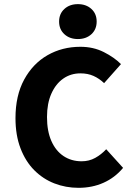

<svg xmlns="http://www.w3.org/2000/svg" viewBox="-20 -888 640 920"><path d="M356.1 12Q295.1 12 240.5 -9.2Q186 -30.4 144.1 -72.5Q102.3 -114.6 78.3 -177.3Q54.2 -240 54.2 -322.1Q54.2 -430.2 95.8 -506.7Q137.4 -583.2 207.7 -623.5Q278.1 -663.8 365.4 -663.8Q427.3 -663.8 477.3 -638.5Q527.3 -613.3 559.7 -580.8L478.8 -489.6Q455.9 -511.7 428.3 -524.1Q400.8 -536.5 365.4 -536.5Q319 -536.5 283 -511.3Q246.9 -486.1 226.1 -439.2Q205.2 -392.4 205.2 -327.1Q205.2 -260.1 226.1 -212.6Q246.9 -165.2 284.4 -140.2Q322 -115.2 371.2 -115.2Q406.9 -115.2 436 -131.3Q465 -147.3 488.9 -172.9L569.8 -83.6Q530.4 -36.5 476.1 -12.3Q421.9 12 356.1 12ZM353.2 -700.9Q313.8 -700.9 288.5 -724.1Q263.2 -747.3 263.2 -784.7Q263.2 -822 288.5 -845.1Q313.8 -868.2 353.2 -868.2Q392.7 -868.2 418 -845.1Q443.2 -822 443.2 -784.7Q443.2 -747.3 418 -724.1Q392.7 -700.9 353.2 -700.9Z"/></svg>

Font: Source Code Pro ExtraLight
Style: Regular
Weight: 200
Monospace: yes
Designer: Paul D. Hunt, Teo Tuominen
Foundry: Adobe
Version: Version 1.026;hotconv 1.1.0;makeotfexe 2.6.0